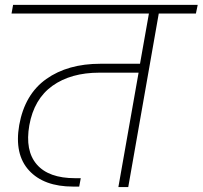

<svg xmlns="http://www.w3.org/2000/svg" viewBox="-20 -760 823 780"><path d="M26.9 -705.1 33.2 -740.2H783.2L775.9 -705.1H625L501 0H460.9L543 -464.8H383.8Q268.1 -464.8 193.1 -411.4Q118.2 -357.9 99.1 -251Q81.1 -147.9 129.4 -92Q177.7 -36.1 285.2 -36.1H308.1L301.8 -2H276.9Q158.2 -2 97.9 -67.6Q37.6 -133.3 58.1 -252Q80.6 -377 168 -439Q255.4 -501 388.2 -501H548.8L585 -705.1Z"/></svg>

Font: SVN-Poppins ExtraLight
Style: Italic
Weight: 200
Italic angle: -10°
Designer: Ninad Kale (Devanagari), Jonny Pinhorn (Latin)
Foundry: Indian Type Foundry
Version: Version 3.002 2017